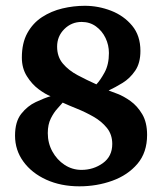

<svg xmlns="http://www.w3.org/2000/svg" viewBox="-20 -658 568 673"><path d="M495.6 -185.1Q495.6 -123.5 461.7 -83.7Q427.7 -43.9 373.5 -24.4Q319.3 -4.9 258.3 -4.9Q193.4 -4.9 142.3 -28.1Q91.3 -51.3 62 -91.6Q32.7 -131.8 32.7 -182.6Q32.7 -231.4 54.4 -259Q76.2 -286.6 105.5 -300.3Q134.8 -314 157.2 -320.8Q139.2 -327.6 115.5 -345.2Q91.8 -362.8 74.2 -390.9Q56.6 -418.9 56.6 -456.1Q56.6 -507.3 75.9 -542.2Q95.2 -577.1 127.4 -598.1Q159.7 -619.1 198.7 -628.4Q237.8 -637.7 277.3 -637.7Q324.7 -637.7 369.4 -620.4Q414.1 -603 443.1 -568.1Q472.2 -533.2 472.2 -479.5Q472.2 -437 453.9 -410.2Q435.5 -383.3 409.7 -367.4Q383.8 -351.6 360.8 -340.8Q370.1 -337.4 391.8 -329.1Q413.6 -320.8 437.5 -303.7Q461.4 -286.6 478.5 -257.8Q495.6 -229 495.6 -185.1ZM361.8 -472.2Q361.8 -500 349.9 -524.9Q337.9 -549.8 316.4 -565.4Q294.9 -581.1 266.1 -581.1Q230.5 -581.1 205.3 -555.9Q180.2 -530.8 180.2 -494.6Q180.2 -459 200.4 -435.1Q220.7 -411.1 252.4 -394.3Q284.2 -377.4 317.9 -362.3Q331.5 -376.5 346.7 -404.3Q361.8 -432.1 361.8 -472.2ZM373.5 -153.3Q373.5 -186.5 354.7 -209.7Q335.9 -232.9 307.6 -249Q279.3 -265.1 250 -276.9Q220.7 -288.6 199.7 -298.3Q194.3 -291.5 181.6 -277.8Q168.9 -264.2 158.2 -242.9Q147.5 -221.7 147.5 -191.4Q147.5 -156.2 163.6 -127Q179.7 -97.7 206.5 -80.1Q233.4 -62.5 265.6 -62.5Q307.6 -62.5 340.6 -86.2Q373.5 -109.9 373.5 -153.3Z"/></svg>

Font: Annapurna SIL
Style: Bold
Weight: 700
Designer: Peter Martin, Annie Olsen
Foundry: SIL International
Version: Version 2.000